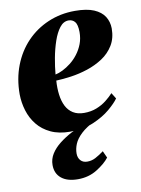

<svg xmlns="http://www.w3.org/2000/svg" viewBox="-86 -588 647 879"><g transform="rotate(-10 238.0 -148.0)"><path d="M440.5 -101.5Q426.5 -81.5 395.2 -55Q364 -28.5 316.8 -8.2Q269.5 12 207.5 12Q155.5 12 117.8 -5.8Q80 -23.5 56 -53.5Q32 -83.5 20.8 -120.5Q9.5 -157.5 9 -196.5Q9 -268.5 32.5 -329.5Q56 -390.5 98.5 -435Q141 -479.5 198.8 -504.2Q256.5 -529 324 -529Q379 -529 412.2 -514.8Q445.5 -500.5 460.8 -476.2Q476 -452 476.5 -421Q476.5 -375.5 456.5 -342.8Q436.5 -310 403.8 -288.5Q371 -267 332.2 -254.2Q293.5 -241.5 254.5 -236Q215.5 -230.5 185 -229.5Q182.5 -194.5 186.5 -163.8Q190.5 -133 202 -110.2Q213.5 -87.5 234.2 -74.5Q255 -61.5 285.5 -61.5Q317.5 -61.5 343.5 -71.8Q369.5 -82 389.5 -97.8Q409.5 -113.5 423.5 -129ZM288 -491Q264 -491 246.5 -468.2Q229 -445.5 216.8 -409.8Q204.5 -374 197 -333.5Q189.5 -293 186.5 -257.5Q202 -260.5 220.8 -269.8Q239.5 -279 258.5 -293.8Q277.5 -308.5 293.2 -329Q309 -349.5 318.8 -374.8Q328.5 -400 328.5 -430Q328 -465.5 316.8 -478.2Q305.5 -491 288 -491ZM205 232.5Q155.5 232.5 128.2 210.2Q101 188 101 148.5Q101 120.5 116 96.8Q131 73 156.5 53Q182 33 213.2 16.5Q244.5 0 276 -13L291.5 -29L329.5 -18.5Q284.5 4 260.8 26.5Q237 49 227.8 71.2Q218.5 93.5 218.5 115.5Q218.5 135.5 229.8 148Q241 160.5 261 160.5Q281.5 160.5 299.5 151Q317.5 141.5 338.5 126L353 158Q333 184 294 208.2Q255 232.5 205 232.5Z"/></g></svg>

Font: Merriweather 120pt Black
Style: Italic
Weight: 900
Italic angle: -7.8°
Version: Version 2.101